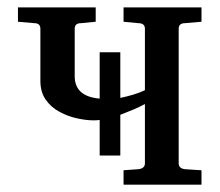

<svg xmlns="http://www.w3.org/2000/svg" viewBox="-20 -502 598 522"><path d="M527.8 0H315.9V-39.1L356 -42Q374 -43.9 374 -58.1V-219.2Q359.9 -211.4 342.5 -204.1Q325.2 -196.8 307.1 -189.9V-79.1H251V-175.8Q246.6 -175.3 242.2 -175Q237.8 -174.8 233.9 -174.8Q214.4 -174.8 189.7 -180.2Q165 -185.5 142.1 -197.8Q119.1 -210 104.5 -230.7Q89.8 -251.5 89.8 -282.2V-423.8Q89.8 -439 73.2 -439L28.8 -442.9V-481.9H240.2V-442.9L200.2 -439Q183.1 -439 183.1 -423.8V-294.9Q183.1 -239.7 251 -233.9V-359.9H307.1V-235.8Q323.7 -239.3 341.3 -244.4Q358.9 -249.5 374 -256.8V-423.8Q374 -439 356 -439L315.9 -442.9V-481.9H527.8V-442.9L482.9 -439Q465.8 -439 465.8 -423.8V-58.1Q465.8 -43.9 482.9 -42L527.8 -39.1Z"/></svg>

Font: Charis
Style: Regular
Weight: 400
Designer: Walt Agee, Miriam Martin, Annie Olsen, Victor Gaultney, Lorna Priest, Alan Ward, Bob Hallissy, Martin Hosken, Sharon Cor
Foundry: SIL Global
Version: Version 7.000